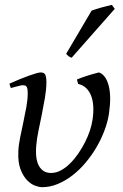

<svg xmlns="http://www.w3.org/2000/svg" viewBox="-20 -758 511 798"><path d="M433.1 -287.1Q428.2 -253.4 415 -217.8Q401.9 -182.1 382.1 -147.9Q362.3 -113.8 336.9 -83.3Q311.5 -52.7 282 -29.8Q252.4 -6.8 220.2 6.6Q188 20 154.8 20Q143.1 20 125.7 13.7Q108.4 7.3 92.3 -9.3Q76.2 -25.9 65.2 -54.7Q54.2 -83.5 56.2 -127.9Q57.1 -154.3 63.5 -185.5Q69.8 -216.8 76.9 -249.5Q84 -282.2 89.6 -313.5Q95.2 -344.7 95.2 -371.1Q95.2 -382.3 93.8 -388.9Q92.3 -395.5 89.6 -398.7Q86.9 -401.9 83.3 -402.8Q79.6 -403.8 75.2 -403.8Q70.8 -403.8 62.5 -401.9Q54.2 -399.9 45.9 -397.7Q37.6 -395.5 31.2 -393.8Q24.9 -392.1 24.9 -392.1L19 -410.2Q39.6 -419.4 60.3 -428Q81.1 -436.5 98.6 -442.9Q116.2 -449.2 129.6 -453.1Q143.1 -457 148.9 -457Q163.1 -457 168 -447.8Q172.9 -438.5 172.9 -416Q172.9 -388.2 167 -353Q161.1 -317.9 153.8 -282Q146.5 -246.1 139.6 -212.9Q132.8 -179.7 130.9 -155.8Q125.5 -97.2 142.1 -68.1Q158.7 -39.1 191.9 -39.1Q212.9 -39.1 232.9 -49.8Q252.9 -60.5 271 -78.4Q289.1 -96.2 304.9 -119.1Q320.8 -142.1 333.3 -166.7Q345.7 -191.4 353.8 -215.8Q361.8 -240.2 364.7 -261.2Q369.1 -290.5 367.7 -315.4Q366.2 -340.3 358.9 -359.6Q351.6 -378.9 338.1 -391.8Q324.7 -404.8 304.7 -409.2L299.8 -427.7Q308.6 -431.6 320.6 -435.8Q332.5 -439.9 345.2 -444.1Q357.9 -448.2 369.9 -451.4Q381.8 -454.6 391.1 -457Q419.4 -447.3 431.4 -403.3Q443.4 -359.4 433.1 -287.1ZM277.8 -518.1Q270.5 -520.5 266.4 -523.4Q262.2 -526.4 254.9 -534.2L360.8 -713.9Q368.7 -716.8 379.4 -720.2Q390.1 -723.6 401.6 -726.8Q413.1 -730 424.6 -732.7Q436 -735.4 444.8 -737.8L457 -721.2Z"/></svg>

Font: Gentium
Style: Italic
Weight: 400
Italic angle: -7°
Designer: J. Victor Gaultney
Version: Version 1.02; 2005; OFL release